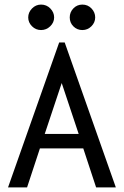

<svg xmlns="http://www.w3.org/2000/svg" viewBox="-20 -817 540 837"><path d="M399 0 343 -170H154L98 0H15L238 -632H262L485 0ZM249 -455 175 -233H323ZM159 -686Q136 -686 119.5 -702.5Q103 -719 103 -741Q103 -763 119.5 -780Q136 -797 159 -797Q183 -797 199.5 -780Q216 -763 216 -741Q216 -719 199 -702.5Q182 -686 159 -686ZM339 -686Q316 -686 300 -702Q284 -718 284 -741Q284 -764 300 -780.5Q316 -797 339 -797Q363 -797 379 -780Q395 -763 395 -741Q395 -719 378.5 -702.5Q362 -686 339 -686Z"/></svg>

Font: Inconsolata Medium
Style: Regular
Weight: 500
Monospace: yes
Designer: Raph Levien, Cyreal, Brenton Simpson
Foundry: Raph Levien, Cyreal, Google
Version: Version 3.001; ttfautohint (v1.8.2.53-6de2)